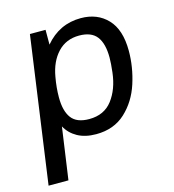

<svg xmlns="http://www.w3.org/2000/svg" viewBox="-105 -609 794 878"><g transform="rotate(-15 291.5 -170.0)"><path d="M531 -320Q531 -243 506.5 -167Q482 -91 427.5 -40.5Q373 10 289 10Q237 10 201 -10Q165 -30 146 -65L111 181H17L114 -511H188V-441Q255 -521 357 -521Q435 -521 483 -470.5Q531 -420 531 -320ZM176 -292Q167 -243 167 -196Q167 -132 192 -98.5Q217 -65 276 -65Q347 -65 385.5 -115.5Q424 -166 433 -243Q438 -286 438 -313Q438 -379 412.5 -412.5Q387 -446 329 -446Q267 -446 227.5 -404Q188 -362 176 -292Z"/></g></svg>

Font: Chivo
Style: Italic
Weight: 400
Italic angle: -8.05°
Designer: Hector Gatti
Foundry: Omnibus-Type
Version: Version 1.007